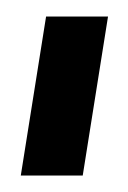

<svg xmlns="http://www.w3.org/2000/svg" viewBox="-20 -680 153 230"><path d="M35.2 -660.2 4.9 -469.7H79.1L109.4 -660.2Z"/></svg>

Font: Geo
Style: Oblique
Weight: 500
Italic angle: -11°
Version: Version 001.2